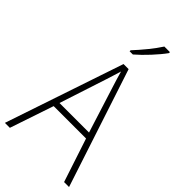

<svg xmlns="http://www.w3.org/2000/svg" viewBox="-288 -1022 1094 1094"><g transform="rotate(45 258.5 -475.0)"><path d="M380 -942V-950H335C306 -904 256 -844 214 -799V-791H240C287 -831 348 -897 380 -942ZM477 0H517L282 -715H241L0 0H40L129 -264H390ZM288 -585 378 -300H140L233 -585C242 -614 252 -644 261 -675C270 -642 280 -611 288 -585Z"/></g></svg>

Font: Noto Sans Thai SemCond ExtLt
Style: Regular
Weight: 200
Width: 4
Designer: Monotype Design Team
Foundry: Monotype Imaging Inc.
Version: Version 2.002